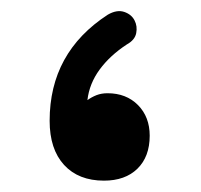

<svg xmlns="http://www.w3.org/2000/svg" viewBox="-20 -295 356 340"><path d="M164.1 24.9Q119.1 24.9 93.5 -2.9Q67.9 -30.8 67.9 -81.1Q67.9 -202.1 170.9 -269Q187 -278.3 200 -273.9Q212.9 -269.5 218.3 -258.8Q223.6 -248.5 221.2 -236.3Q218.8 -224.1 204.6 -216.3Q174.8 -196.8 156.5 -171.9Q138.2 -147 134.8 -117.7Q142.1 -123 150.9 -126.5Q159.7 -129.9 170.4 -129.9Q203.6 -129.9 224.4 -108.9Q245.1 -87.9 245.1 -54.7Q245.1 -17.6 223.4 3.7Q201.7 24.9 164.1 24.9Z"/></svg>

Font: Mikhak SemiBold
Style: Regular
Weight: 600
Designer: Amin Abedi
Version: Version 3.3